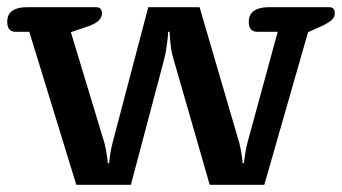

<svg xmlns="http://www.w3.org/2000/svg" viewBox="-22 -511 946 531"><path d="M59 -423H21Q-2 -423 -2 -451Q-2 -471 12 -481Q26 -491 50 -491H244Q260 -491 260 -474Q260 -452 224 -439L174 -422L267 -115Q271 -99 273.5 -82Q276 -65 276 -60H280Q280 -65 282.5 -82Q285 -99 289 -115L388 -491H530L640 -115Q644 -99 646.5 -82Q649 -65 649 -60H653Q653 -65 655.5 -82Q658 -99 662 -115L746 -423H690Q666 -423 666 -451Q666 -471 680.5 -481Q695 -491 719 -491H889Q904 -491 904 -474Q904 -463 894.5 -455Q885 -447 868 -439L830 -422L709 0H558L458 -347Q452 -366 449.5 -390.5Q447 -415 447 -423H443Q443 -415 440 -390.5Q437 -366 432 -347L340 0H189Z"/></svg>

Font: Maitree SemiBold
Style: Regular
Weight: 600
Designer: CadsonDemak Team
Foundry: CadsonDemak
Version: Version 1.001